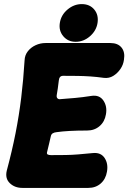

<svg xmlns="http://www.w3.org/2000/svg" viewBox="-20 -897 626 937"><path d="M585 -606Q582 -581 567.5 -560Q553 -539 532.5 -526.5Q512 -514 487 -517Q451 -522 420.5 -524Q390 -526 359 -526.5Q328 -527 288 -527Q278 -527 273 -521Q268 -515 267 -504Q265 -483 262 -465Q259 -447 257 -434Q255 -422 260.5 -417Q266 -412 273 -413Q312 -416 346.5 -419Q381 -422 426 -429Q465 -435 484.5 -406.5Q504 -378 497 -339Q491 -303 466 -281.5Q441 -260 405 -260Q357 -260 320.5 -258Q284 -256 256 -252Q245 -251 237.5 -246.5Q230 -242 228 -232Q224 -217 220 -197.5Q216 -178 210 -156Q207 -146 213 -143Q219 -140 229 -140Q271 -140 301 -140.5Q331 -141 361.5 -143.5Q392 -146 433 -150Q472 -154 490.5 -126Q509 -98 502 -59Q496 -23 471.5 -1.5Q447 20 411 20H89Q52 20 28 -3Q4 -26 13 -64Q39 -161 56 -247.5Q73 -334 83.5 -420Q94 -506 100 -603Q101 -628 116 -647Q131 -666 154 -676.5Q177 -687 202 -687H519Q555 -687 573 -665Q591 -643 585 -606ZM272 -785Q278 -824 309.5 -850.5Q341 -877 379 -877Q418 -877 440 -850.5Q462 -824 456 -785Q450 -747 419 -720Q388 -693 349 -693Q312 -693 289 -720Q266 -747 272 -785Z"/></svg>

Font: Winky Sans ExtraBold
Style: Italic
Weight: 800
Italic angle: -8.97852°
Designer: Simon Atzbach
Foundry: typofactur
Version: Version 1.205